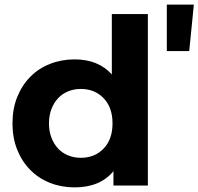

<svg xmlns="http://www.w3.org/2000/svg" viewBox="-20 -803 859 831"><path d="M620 -742V0H471V-62Q413 8 303 8Q246 8 196.5 -11.5Q147 -31 111 -67.5Q75 -104 54.5 -155Q34 -206 34 -269Q34 -332 54.5 -383Q75 -434 111 -470.5Q147 -507 196.5 -526.5Q246 -546 303 -546Q405 -546 464 -481V-742ZM467 -269Q467 -338 428.5 -378Q390 -418 330 -418Q300 -418 274.5 -407.5Q249 -397 231 -377.5Q213 -358 202.5 -330.5Q192 -303 192 -269Q192 -235 202.5 -207.5Q213 -180 231 -160.5Q249 -141 274.5 -130.5Q300 -120 330 -120Q390 -120 428.5 -160Q467 -200 467 -269ZM702 -783H819L799 -582H702Z"/></svg>

Font: CMG Sans
Style: Bold
Weight: 700
Designer: Julieta Ulanovsky
Foundry: Julieta Ulanovsky
Version: Version 7.200